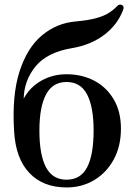

<svg xmlns="http://www.w3.org/2000/svg" viewBox="-20 -811 591 843"><path d="M272 12Q170 12 109.5 -51Q49 -114 42 -234Q32 -392 65.5 -496.5Q99 -601 164 -655.5Q229 -710 314 -717Q369 -722 403 -731.5Q437 -741 458 -754.5Q479 -768 493 -783Q504 -795 515.5 -789Q527 -783 520 -766Q495 -701 437 -657.5Q379 -614 298 -600Q188 -582 137 -520.5Q86 -459 84 -378Q111 -428 161 -456.5Q211 -485 272 -485Q340 -485 394 -456.5Q448 -428 479.5 -374.5Q511 -321 511 -246Q511 -169 479.5 -111Q448 -53 394 -20.5Q340 12 272 12ZM272 -22Q334 -22 362.5 -76.5Q391 -131 391 -238Q391 -341 362.5 -396Q334 -451 272 -451Q211 -451 182 -396Q153 -341 153 -238Q153 -131 182 -76.5Q211 -22 272 -22Z"/></svg>

Font: Zen Antique
Style: Regular
Weight: 400
Designer: Yoshimichi Ohira
Foundry: Positype
Version: Version 1.001